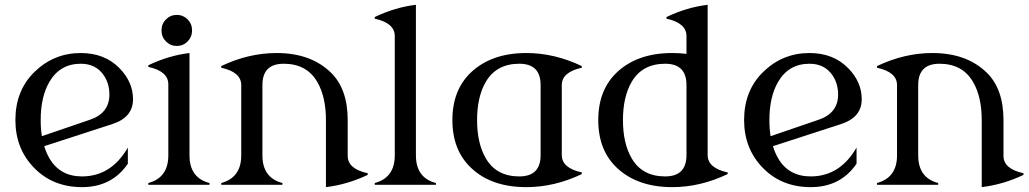

<svg xmlns="http://www.w3.org/2000/svg" viewBox="-20 -767 4273 797"><path d="M153.8 -201.7Q153.8 -201.7 353.5 -270Q434.1 -297.4 434.1 -374.5Q434.1 -418.5 412.6 -451.7Q379.9 -502.4 315.4 -502.4Q229 -502.4 185.1 -427.2Q148.9 -365.2 148.9 -268.6Q148.9 -232.4 153.8 -201.7ZM320.3 9.8Q200.7 9.8 123 -68.8Q43.9 -148.9 43.9 -268.6Q43.9 -391.1 123 -468.3Q203.6 -546.9 315.4 -546.9Q415 -546.9 477.1 -482.9Q532.2 -425.8 532.2 -355Q532.2 -279.8 446.3 -252L163.6 -160.2Q171.9 -132.8 185.1 -109.9Q229 -34.7 320.3 -34.7Q441.4 -34.7 510.7 -154.3V-87.4Q444.3 9.8 320.3 9.8Z M668.9 -686.5Q687.5 -705.1 713.9 -705.1Q740.2 -705.1 758.8 -686.5Q777.3 -668 777.3 -640.9Q777.3 -613.8 758.8 -595Q740.2 -576.2 713.9 -576.2Q687.5 -576.2 668.9 -595Q650.4 -613.8 650.4 -640.9Q650.4 -668 668.9 -686.5ZM595.7 0V-7.3Q678.7 -29.3 678.7 -122.1V-417Q678.7 -471.2 595.7 -489.3V-496.1Q680.2 -536.6 766.6 -546.9V-122.1Q766.6 -28.8 849.6 -7.3V0Z M898.4 0V-7.3Q981.4 -29.8 981.4 -122.1V-413.6Q981.4 -467.8 898.4 -485.8V-492.7Q1011.7 -546.9 1128.4 -546.9Q1270 -546.9 1353.5 -465.8Q1423.3 -397.9 1423.3 -268.6V-120.1Q1423.3 -65.9 1506.3 -47.9V-41Q1422.4 -1 1333 9.8V-268.6Q1333 -365.2 1296.9 -427.2Q1252.9 -502.4 1157.7 -502.4Q1069.3 -502.4 1069.3 -414.1V-122.1Q1069.3 -28.8 1152.3 -7.3V0Z M1535.6 0V-7.3Q1618.7 -29.3 1618.7 -122.1V-617.2Q1618.7 -671.4 1535.6 -689.5V-696.3Q1620.1 -736.8 1706.5 -747.1V-122.1Q1706.5 -28.8 1789.6 -7.3V0Z M2135.7 -34.7Q2224.1 -34.7 2224.1 -123V-414.1Q2224.1 -502.4 2135.7 -502.4Q2040.5 -502.4 1996.6 -427.2Q1960.4 -365.2 1960.4 -268.6Q1960.4 -171.9 1996.6 -109.9Q2040 -34.7 2135.7 -34.7ZM2165 9.8Q2020.5 9.8 1937 -68.8Q1857.9 -142.1 1857.9 -268.6Q1857.9 -395 1937 -468.3Q2022 -546.9 2165 -546.9Q2281.7 -546.9 2395 -492.7V-485.8Q2312 -467.8 2312 -413.6V-123.5Q2312 -69.3 2395 -51.3V-44.4Q2281.7 9.8 2165 9.8Z M2770.5 9.8Q2627.4 9.8 2542.5 -68.8Q2463.4 -142.1 2463.4 -268.6Q2463.4 -395 2542.5 -468.3Q2627.4 -546.9 2770.5 -546.9Q2800.3 -546.9 2829.6 -543.5V-617.2Q2829.6 -671.4 2746.6 -689.5V-696.3Q2831.1 -736.8 2917.5 -747.1V-123.5Q2917.5 -69.3 3000.5 -51.3V-44.4Q2887.2 9.8 2770.5 9.8ZM2741.2 -34.7Q2829.6 -34.7 2829.6 -123V-414.1Q2829.6 -502.4 2741.2 -502.4Q2646 -502.4 2602.1 -427.2Q2565.9 -365.2 2565.9 -268.6Q2565.9 -171.9 2602.1 -109.9Q2645.5 -34.7 2741.2 -34.7Z M3178.7 -201.7Q3178.7 -201.7 3378.4 -270Q3459 -297.4 3459 -374.5Q3459 -418.5 3437.5 -451.7Q3404.8 -502.4 3340.3 -502.4Q3253.9 -502.4 3210 -427.2Q3173.8 -365.2 3173.8 -268.6Q3173.8 -232.4 3178.7 -201.7ZM3345.2 9.8Q3225.6 9.8 3147.9 -68.8Q3068.8 -148.9 3068.8 -268.6Q3068.8 -391.1 3147.9 -468.3Q3228.5 -546.9 3340.3 -546.9Q3439.9 -546.9 3502 -482.9Q3557.1 -425.8 3557.1 -355Q3557.1 -279.8 3471.2 -252L3188.5 -160.2Q3196.8 -132.8 3210 -109.9Q3253.9 -34.7 3345.2 -34.7Q3466.3 -34.7 3535.6 -154.3V-87.4Q3469.2 9.8 3345.2 9.8Z M3620.6 0V-7.3Q3703.6 -29.8 3703.6 -122.1V-413.6Q3703.6 -467.8 3620.6 -485.8V-492.7Q3733.9 -546.9 3850.6 -546.9Q3992.2 -546.9 4075.7 -465.8Q4145.5 -397.9 4145.5 -268.6V-120.1Q4145.5 -65.9 4228.5 -47.9V-41Q4144.5 -1 4055.2 9.8V-268.6Q4055.2 -365.2 4019 -427.2Q3975.1 -502.4 3879.9 -502.4Q3791.5 -502.4 3791.5 -414.1V-122.1Q3791.5 -28.8 3874.5 -7.3V0Z"/></svg>

Font: Modern Antiqua
Style: Book
Weight: 400
Designer: Wojciech Kalinowski "wmk69" (wmk69@o2.pl)
Foundry: Wojciech Kalinowski "wmk69" (wmk69@o2.pl)
Version: Version 3.1.0; 2021-05-28